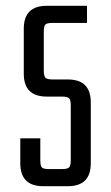

<svg xmlns="http://www.w3.org/2000/svg" viewBox="-20 -642 383 662"><path d="M280 -563H162Q142 -563 136.5 -557.5Q131 -552 131 -532V-399Q131 -380 136.5 -374Q142 -368 162 -368H214Q293 -368 293 -289V-79Q293 0 214 0H129Q50 0 50 -79V-165H119V-90Q119 -70 124.5 -64.5Q130 -59 150 -59H193Q212 -59 218 -64.5Q224 -70 224 -90V-278Q224 -298 218 -303.5Q212 -309 193 -309H141Q62 -309 62 -388V-543Q62 -622 141 -622H280Z"/></svg>

Font: Teko Light
Style: Regular
Weight: 300
Designer: Manushi Parikh, Jonny Pinhorn
Foundry: Indian Type Foundry
Version: Version 1.105;PS 1.0;hotconv 1.0.78;makeotf.lib2.5.61930; tt